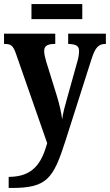

<svg xmlns="http://www.w3.org/2000/svg" viewBox="-20 -703 545 952"><path d="M136 -608H388V-683H136ZM23 174V229H38C213 229 244 183 304 -3L435 -414C453 -469 470 -485 502 -485H505V-536H318V-485H322C357 -483 372 -476 372 -450C372 -434 368 -411 363 -396L310 -206C301 -175 293 -145 288 -111C285 -140 275 -187 259 -237L209 -398C203 -419 199 -436 199 -450C199 -473 212 -485 250 -485H254V-536H0V-485H4C33 -485 45 -478 59 -437L214 7C186 107 143 174 23 174Z"/></svg>

Font: Noto Serif Condensed
Style: Bold
Weight: 700
Width: 3
Designer: Monotype Design Team
Foundry: Monotype Imaging Inc.
Version: Version 2.015